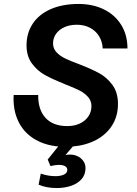

<svg xmlns="http://www.w3.org/2000/svg" viewBox="-20 -730 690 970"><path d="M175 203 186 147Q223 160 260 160Q286 160 303 152Q320 144 320 128Q320 116 308.5 109.5Q297 103 278 103Q259 103 235 109L221 76L274 10Q201 3 148.5 -31Q96 -65 70.5 -121.5Q45 -178 49 -250H173Q172 -176 210 -134.5Q248 -93 320 -93Q356 -93 383.5 -106Q411 -119 426.5 -142Q442 -165 442 -194Q442 -221 424.5 -240.5Q407 -260 380.5 -273.5Q354 -287 307 -305Q245 -330 207 -351Q169 -372 141.5 -409Q114 -446 114 -501Q114 -563 145.5 -610.5Q177 -658 236.5 -684Q296 -710 377 -710Q449 -710 505 -682.5Q561 -655 592.5 -604Q624 -553 624 -485H499Q497 -521 480 -548Q463 -575 434 -590Q405 -605 368 -605Q333 -605 306 -593Q279 -581 263.5 -559.5Q248 -538 248 -511Q248 -485 265 -466.5Q282 -448 308.5 -435Q335 -422 379 -406Q441 -382 480.5 -360.5Q520 -339 548 -301Q576 -263 576 -205Q576 -144 547 -97.5Q518 -51 466.5 -23.5Q415 4 348 10L311 53Q321 51 334 51Q355 51 372.5 59.5Q390 68 401 83.5Q412 99 412 119Q412 152 392.5 174.5Q373 197 340 208.5Q307 220 266 220Q215 220 175 203Z"/></svg>

Font: Azeret Mono Medium
Style: Italic
Weight: 500
Italic angle: -12°
Designer: Martin Vácha
Foundry: Displaay
Version: Version 1.000; Glyphs 3.0.3, build 3074